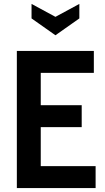

<svg xmlns="http://www.w3.org/2000/svg" viewBox="-20 -960 537 980"><path d="M66 0V-700H459V-588H188V-423H397V-311H188V-112H468V0ZM141 -940V-866L263 -780L385 -866V-940L263 -874Z"/></svg>

Font: Cabin Condensed
Style: Bold
Weight: 700
Width: 3
Designer: Pablo Impallari
Foundry: Pablo Impallari. http://www.impallari.com Igino Marini. http://www.ikern.com
Version: Version 3.001; ttfautohint (v1.8.3)